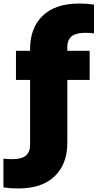

<svg xmlns="http://www.w3.org/2000/svg" viewBox="-76 -838 553 1088"><path d="M27.5 230Q4 230 -16 228.5Q-36 227 -56.5 224V61Q-29.5 64 -8 64Q47 64 70.8 43.5Q94.5 23 94.5 -17.5V-385H14.5V-550H94.5V-560.5Q94.5 -680 166.2 -749Q238 -818 372.5 -818Q396 -818 416 -816.5Q436 -815 456.5 -812V-649Q429.5 -652 408 -652Q353 -652 329.2 -631.5Q305.5 -611 305.5 -570.5V-550H432V-385H305.5V-27.5Q305.5 91.5 233.8 160.8Q162 230 27.5 230Z"/></svg>

Font: Encode Sans Black
Style: Regular
Weight: 900
Designer: Multiple Designers
Foundry: Impallari Type
Version: Version 3.002; ttfautohint (v1.8.3) -l 8 -r 50 -G 200 -x 14 